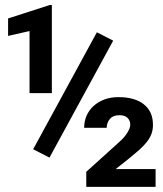

<svg xmlns="http://www.w3.org/2000/svg" viewBox="-20 -732 640 752"><path d="M183.1 -367.2H95.7V-610.4L11.7 -591.3V-659.7L174.8 -712.4H183.1ZM589.4 0H317.9V-59.1L443.8 -172.9Q468.8 -194.8 479.5 -213.4Q490.2 -231.9 490.2 -242.7Q490.2 -259.8 479.5 -270.3Q468.8 -280.8 447.8 -280.8Q422.9 -280.8 410.4 -266.1Q397.9 -251.5 397.9 -231.4H309.6Q309.6 -256.3 318.8 -278.1Q328.1 -299.8 345.7 -316.2Q363.3 -332.5 387.9 -342Q412.6 -351.6 443.8 -351.6Q508.3 -351.6 543.7 -323.2Q579.1 -294.9 579.1 -243.2Q579.1 -223.6 573.2 -207.8Q567.4 -191.9 555.4 -176.5Q543.5 -161.1 525.9 -145.5Q508.3 -129.9 484.9 -110.8L433.1 -69.8H589.4ZM173.8 -114.7 109.9 -147.5 359.4 -605.5 423.3 -572.8Z"/></svg>

Font: TypoPRO Roboto Mono
Style: Bold
Weight: 700
Designer: Google
Version: Version 2.000986; 2015; ttfautohint (v1.3)